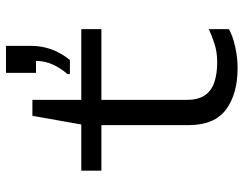

<svg xmlns="http://www.w3.org/2000/svg" viewBox="-106 -696 812 640"><g transform="rotate(-90 300.0 -376.0)"><path d="M393 10Q307 10 255 -28.5Q203 -67 203 -153V-444H51V-511H205L234 -674H287V-511H523V-444H287V-159Q287 -123 301.5 -100.5Q316 -78 344.5 -68Q373 -58 413 -58Q446 -58 474 -67Q502 -76 523 -86V-19Q500 -6 464 2Q428 10 393 10ZM373 -549V-557Q394 -581 405.5 -607.5Q417 -634 417 -662H377V-762H467V-676Q467 -642 455 -609.5Q443 -577 420 -549Z"/></g></svg>

Font: Chivo Mono Medium Light
Style: Regular
Weight: 300
Monospace: yes
Version: Version 1.008